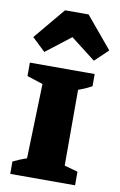

<svg xmlns="http://www.w3.org/2000/svg" viewBox="-91 -865 571 916"><g transform="rotate(10 194.5 -407.0)"><path d="M26 0V-60Q41 -67 56 -73.5Q71 -80 92 -87L103 -449L26 -474V-539H340V-480Q327 -473 315.5 -467.5Q304 -462 275 -451V-84L340 -66V0ZM262 -814 389 -662 325 -601 205 -694 85 -601 21 -662 148 -814Z"/></g></svg>

Font: Piazzolla SC ExtraBold
Style: Regular
Weight: 800
Designer: Juan Pablo del Peral
Foundry: Huerta Tipografica
Version: Version 1.330